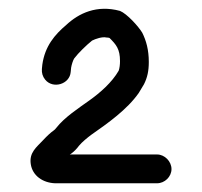

<svg xmlns="http://www.w3.org/2000/svg" viewBox="-20 -715 462 440"><path d="M373 -327.5C373 -345.1 357.4 -361 340 -361H140C140.7 -361.7 141.3 -362 142 -362C149.3 -367.3 155.7 -373.7 161 -381C167.6 -389.2 180.7 -399.8 189 -406C226.9 -432.5 271.3 -463.8 298 -502L310 -522C317.7 -537.4 321 -552.3 321 -573C321 -600.7 315.1 -621.8 306 -640C297.1 -654.8 270.9 -683.6 255 -690C201.8 -704.5 160.7 -684.7 132 -658C105.3 -635.4 83 -609.2 77 -567L76 -557C75.3 -547.7 77.8 -539.5 83.5 -532.5C101.4 -510.4 139.8 -522 142 -550L143 -560C144.1 -566.7 147.3 -576.9 150 -581C159.5 -593.7 178.4 -611.9 191 -622C198.9 -626 214.5 -631.4 224 -629C226.7 -629 229 -628.7 231 -628C246.2 -612.8 255 -602.8 255 -575C255 -566.7 254 -558.9 252 -553C236.7 -526.3 209.7 -502.6 185 -485C160 -467.1 127.7 -446.1 109 -422C107 -419.3 105 -417.3 103 -416C96.3 -411.3 88.3 -404 79 -394C63.5 -377.4 46.6 -365.5 50.5 -339C54.5 -312 78.5 -296.1 106 -295H340C357.4 -295 373 -309.9 373 -327.5Z"/></svg>

Font: HoneyBee
Style: Reg
Weight: 400
Foundry: Cannot Into Space Fonts
Version: Version 0.89